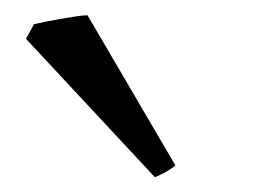

<svg xmlns="http://www.w3.org/2000/svg" viewBox="-20 -747 358 256"><path d="M213.9 -526.4Q203.1 -517.6 186.5 -510.7L14.6 -695.3L25.4 -714.8Q30.3 -715.8 39.6 -717.8Q48.8 -719.7 60.1 -721.7Q71.3 -723.6 81.1 -725.1Q90.8 -726.6 96.7 -726.6L213.9 -526.4Z"/></svg>

Font: Podda
Style: Regular
Weight: 400
Designer: Md. Tanbin Islam Siyam
Foundry: Tanbin Islam Siyam
Version: Version 0.258